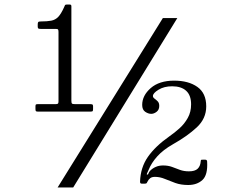

<svg xmlns="http://www.w3.org/2000/svg" viewBox="-20 -805 1040 850"><path d="M137 -322.5C137 -317.8 137.6 -314.8 138.8 -313.2C139.9 -311.8 142.7 -311 147 -311H382C386.7 -311 389.5 -311.8 390.5 -313.5C391.5 -315.2 392 -318.3 392 -323V-335C392 -339.3 390.8 -341.9 388.2 -342.8C385.8 -343.6 382.7 -344 379 -344H312C305 -344 300.6 -344.8 298.8 -346.5C296.9 -348.2 296 -352.5 296 -359.5V-777C296 -781 295 -783.3 293 -784C291 -784.7 288.2 -785 284.5 -785H276C271 -785 268.1 -783.7 267.2 -781C266.4 -778.3 265.2 -775.5 263.5 -772.5C254.8 -753.2 246.2 -739.1 237.8 -730.2C229.2 -721.4 219 -715.8 207 -713.5C195 -711.2 179.3 -710 160 -710C154.3 -710 150.8 -709.1 149.2 -707.2C147.8 -705.4 147 -701.7 147 -696V-687C147 -682.3 148.2 -679.5 150.5 -678.5C152.8 -677.5 156.2 -677 160.5 -677H227.5C232.8 -677 236.1 -676 237.2 -674C238.4 -672 239 -668.3 239 -663V-356.5C239 -351.5 238.2 -348.2 236.8 -346.5C235.2 -344.8 231.8 -344 226.5 -344H149C144.7 -344 141.6 -343.6 139.8 -342.8C137.9 -341.9 137 -339.3 137 -335ZM701 -725 235 25H304L765 -725ZM897 -89.5C896.7 -95.2 894 -98 889 -98H877C873 -98 870.7 -97.6 870 -96.8C869.3 -95.9 868.8 -93.7 868.5 -90C867.5 -76.3 863 -65.7 855 -58C847 -50.3 834.2 -46.5 816.5 -46.5C801.5 -46.5 788.2 -48.7 776.5 -53C764.8 -57.3 753.2 -61.7 741.8 -66C730.2 -70.3 717 -72.5 702 -72.5C690 -72.5 679.2 -70.4 669.8 -66.2C660.2 -62.1 652 -56.5 645 -49.5C641 -45.2 638.5 -41.2 637.5 -37.5C636.5 -33.8 634.7 -32 632 -32C629.3 -32 629.1 -34.1 631.2 -38.2C633.4 -42.4 635.7 -47.3 638 -53C646 -73.3 658.7 -93.2 676 -112.5C693.3 -131.8 716.3 -149.7 745 -166C787.7 -190 823 -215 851 -241C879 -267 893 -298 893 -334C893 -373 879.9 -401.8 853.8 -420.2C827.6 -438.8 793.3 -448 751 -448C707 -448 672.4 -437 647.2 -415C622.1 -393 609.5 -368.2 609.5 -340.5C609.5 -326.2 614 -316 623 -310C632 -304 640.8 -301 649.5 -301C657.5 -301 665.4 -304 673.2 -310C681.1 -316 685 -324.7 685 -336C685 -345 682.7 -351.8 678 -356.5C673.3 -361.2 668.7 -365.2 664 -368.5C659.3 -371.8 657 -375.7 657 -380C657 -388.3 665.2 -397.6 681.8 -407.8C698.2 -417.9 718.3 -423 742 -423C769 -423 789.8 -416.3 804.2 -403C818.8 -389.7 826 -369.7 826 -343C826 -320.3 821.1 -300.2 811.2 -282.8C801.4 -265.2 789.2 -249.9 774.5 -236.8C759.8 -223.6 745 -211.8 730 -201.5C688.3 -172.2 656.6 -141.8 634.8 -110.5C612.9 -79.2 601.3 -42.5 600 -0.5C600 5.2 602.3 8 607 8H621.5C625.5 8 628.2 7.2 629.5 5.5C630.8 3.8 632 1.7 633 -1C636 -7.3 640 -12.4 645 -16.2C650 -20.1 657 -22 666 -22C680.7 -22 695.2 -19 709.5 -13C723.8 -7 739.3 -1 756 5C772.7 11 791.7 14 813 14C839 14 860.1 6.6 876.2 -8.2C892.4 -23.1 899.3 -50.2 897 -89.5Z"/></svg>

Font: Besley*
Style: Regular
Weight: 400
Designer: Owen Earl
Foundry: indestructible type*
Version: Version 3.000; ttfautohint (v1.8.3)